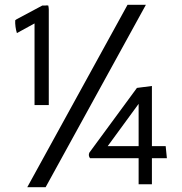

<svg xmlns="http://www.w3.org/2000/svg" viewBox="-20 -749 754 795"><path d="M671 -94 666 -144H609V-393L547 -385L350 -117C346 -109 348 -99 353 -94H554V14H609V-94ZM554 -319V-144H426ZM123 -314H182V-710C182 -715 181 -720 180 -726C176 -727 171 -727 167 -726H155L54 -672C50 -670 46 -668 43 -665C42 -649 45 -627 50 -612L123 -652ZM169 26 584 -729H508L93 26Z"/></svg>

Font: Bluebird
Style: Li
Weight: 300
Designer: Jasper
Foundry: Cannot Into Space Fonts
Version: Version 0.98